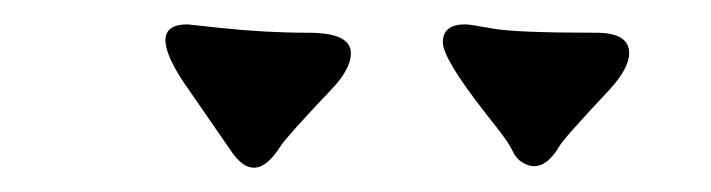

<svg xmlns="http://www.w3.org/2000/svg" viewBox="-20 -844 578 156"><path d="M357.9 -824.2Q361.8 -824.2 380.4 -820.8Q398.9 -817.4 464.4 -817.4Q491.2 -817.4 491.2 -800.8Q491.2 -788.6 475.1 -771Q437.5 -731 434.1 -724.6Q420.4 -701.7 403.8 -712.4Q399.4 -715.3 396.7 -720.9Q394 -726.6 388.2 -734.4Q382.3 -742.2 374.5 -752Q339.8 -796.4 339.8 -809.6Q339.8 -824.2 357.9 -824.2ZM265.1 -800.8Q265.1 -787.6 248.5 -770.5Q211.9 -731.9 207.5 -724.6Q187 -692.4 167.5 -721.7L128.4 -778.3Q98.6 -824.2 132.3 -824.2L159.2 -821.3Q195.8 -817.4 230.5 -817.4Q265.1 -817.4 265.1 -800.8Z"/></svg>

Font: Snowburst One
Style: Regular
Weight: 400
Designer: Annet Stirling
Foundry: Annet Stirling
Version: Version 1.001